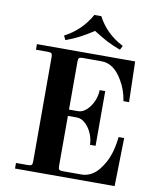

<svg xmlns="http://www.w3.org/2000/svg" viewBox="-99 -1006 887 1082"><g transform="rotate(10 345.0 -465.0)"><path d="M62 0H632L638 -276H606L604 -259C602.7 -247.7 600.2 -233.3 596.5 -216C592.8 -198.7 589 -184.7 585 -174C579.7 -158 573 -142.7 565 -128C557 -113.3 547 -98.3 535 -83C523 -67.7 508.5 -55.3 491.5 -46C474.5 -36.7 456.3 -32 437 -32H328C318.7 -32 312.3 -33.7 309 -37C305.7 -40.3 304 -46.7 304 -56V-344H355C373 -344 389.8 -336.5 405.5 -321.5C421.2 -306.5 433.3 -288.3 442 -267C450.7 -245.7 455 -225 455 -205H487V-518H455C455 -498 450.7 -477.5 442 -456.5C433.3 -435.5 421.2 -417.5 405.5 -402.5C389.8 -387.5 373 -380 355 -380H304V-656C304 -665.3 305.7 -671.7 309 -675C312.3 -678.3 318.7 -680 328 -680H438C485.3 -680 525.3 -651.3 558 -594C578 -560.7 591.3 -522.7 598 -480H630L624 -712H62V-680H132C141.3 -680 147.7 -678.3 151 -675C154.3 -671.7 156 -665.3 156 -656V-56C156 -46.7 154.3 -40.3 151 -37C147.7 -33.7 141.3 -32 132 -32H62ZM204 -786 216 -762C244.7 -772.7 270 -783.7 292 -795C314 -806.3 340.7 -822 372 -842C403.3 -822 430 -806.3 452 -795C474 -783.7 499.3 -772.7 528 -762L540 -786C474 -819.3 424.7 -867.3 392 -930H352C317.3 -867.3 268 -819.3 204 -786Z"/></g></svg>

Font: Km Standard TT
Style: Bold
Weight: 700
Designer: Alexey Kryukov <alexios@thessalonica.org.ru>
Version: Version 2.0.2